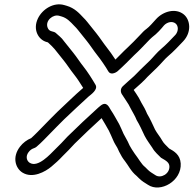

<svg xmlns="http://www.w3.org/2000/svg" viewBox="-20 -698 871 864"><path d="M704.5 11.8C730.3 26.3 741.3 34.2 742.3 50.3C744.3 84 703.9 106.7 679.5 90.4C664.4 80.6 653.9 75 644.2 64.9L634.1 54.8C633.5 54.2 632.7 53.6 632.3 53.2C616.4 41 603.9 16.2 585.9 -6.9C575.9 -22.4 569.6 -30.7 563.3 -43.1L555 -60.9C548.3 -75.1 541.9 -83.2 536.2 -95.4C527.6 -116.6 523.7 -122.4 516.7 -138.4C516.4 -139.1 515.9 -140.1 515.6 -140.6C503.8 -160.3 492.9 -182.4 478.4 -203.5C471 -214.4 460.4 -245.7 431.6 -221.7L422 -213.7C421.7 -213.4 421.2 -213 421 -212.8C376.3 -172.5 326.4 -125.5 283.1 -82.8C282.7 -82.3 282.1 -81.7 281.8 -81.4C260.7 -58.1 251.6 -49.2 228.9 -26.8C205.8 -3.9 151.1 58 113.7 34.6C100.1 26.1 94.1 5.7 108.5 -13.3C115.6 -22.7 123 -28 133.5 -31.4C137.3 -32.6 141.2 -34.9 144.1 -37.3C166.2 -55.7 190.3 -81.9 206.8 -98.5C226 -117.9 249.6 -142.6 269.3 -161.7C306 -195.7 344.9 -233.7 378.6 -263.6C389.3 -272.6 422.3 -294.9 409.9 -316.3C395.8 -340.7 374.3 -374.9 355.3 -398.7C340.3 -417.3 326.7 -439.4 309.6 -460.7L268.5 -512C256.6 -529.7 241.8 -539.1 231.6 -549.2C229.4 -551.5 226.1 -553.3 223.2 -554.1L212.6 -557.2C203 -559.7 198 -564.1 194.2 -574C182.5 -605.2 219 -635.1 246.5 -626.9L257 -623.9C281.1 -616.9 295.5 -601.4 314.9 -580.8C320.6 -575.4 325.1 -570.4 330.8 -563.3L371.6 -512.3C386 -494.4 400.9 -470.7 417.2 -450.3C431.7 -432.3 456.7 -396.2 467.3 -377C476.3 -360.6 497.7 -367.9 509.4 -377.7C537.5 -402.7 560.1 -426 583.9 -449.8C607.8 -471.7 622.5 -488 643.9 -510.1C652 -518.9 658.8 -525.4 664.8 -530.6C687.4 -547.3 705.3 -568.2 718.3 -584C732.6 -598.9 755.4 -604.3 770.3 -592.1C782.8 -581.8 784.3 -558.8 769.6 -541.4C748.8 -519.4 727.2 -496.5 707.1 -479.7C685.8 -461.9 669.1 -440 654.8 -425.9C641.9 -413.4 624.3 -396.1 611.7 -384.3C603.3 -376.3 594.7 -366.3 583.4 -355.7L554.5 -330C547.7 -323.9 541.5 -317.5 534.5 -311.7C519.3 -298.9 523 -281.7 529 -273.2C539.6 -256.2 550.1 -242.3 558.6 -227.9L570 -206.3C578 -191 588.2 -175.2 594.2 -159.4C594.7 -158.2 595.4 -156.8 595.9 -156C607.1 -138.3 620.4 -109.1 630.8 -86.8C641.4 -66.1 655.4 -48.6 665.1 -33.5C677.1 -12.3 693.3 -0.2 704.5 11.8ZM190.3 -508.8 195.6 -507.3C207.8 -495.8 218.7 -485.9 225.6 -477.3L267.2 -425.3C282.4 -406.4 296 -384.3 312.9 -363.3C326 -346.9 341.1 -324 354.3 -302.4C314.8 -268.7 275.3 -228.9 237.8 -194.3C215.3 -172.5 192.6 -148.5 173.8 -129.5C157.6 -113.2 137.6 -91.8 120.1 -76.3C101.8 -69.1 83 -55.2 69.7 -37.7C33.2 10.5 50.4 59.4 80.7 78.4C126.7 107.1 184.4 74.2 210.8 52.2C228.3 37.5 245.1 22.6 262.1 4.2C283.1 -16.7 294.6 -28 316.3 -51.9C353 -88.1 395.8 -128.7 437.1 -166.3C447.8 -150 457.4 -131.2 469.7 -110.4C477.3 -93.3 481.2 -87.1 488.4 -69.1C494.8 -53.2 501.2 -45 508.1 -32.6L516.3 -14.9C525.2 2.8 532 14.1 542.8 27.7C557.3 45.8 568.7 72.6 595.2 94L604.3 103.1C618 117.3 633.2 125.5 645.8 133.6C702.3 171.5 797.9 116 793.2 37.7C790.8 -2.4 762.3 -18.1 741 -29.9C728.2 -43.2 717 -52.6 710.8 -64C700.2 -83.2 686.2 -98.8 677.6 -115.2C668.2 -135.4 655.6 -163.8 641.8 -186.4C635.4 -202.5 625.5 -221.2 615.9 -236.4L604.5 -258.1C596.3 -272 589.3 -281.7 581.6 -293.2C582.5 -294.1 583.7 -295.2 585.2 -296.7L613.9 -322.3C626.3 -333.8 634.7 -342.1 644.2 -352.7C656.9 -364.8 674.3 -381.9 687 -394.1C706.3 -413.1 722.3 -433.4 735.4 -444.3C760.4 -465.2 783.8 -490.5 804.2 -512C843.4 -553.3 836.5 -608.8 807.3 -632.9C771 -662.8 715.1 -647.8 682.9 -612.5C668.9 -597.2 652 -577.2 639.4 -568.2C628.6 -560.5 620.6 -551.7 609.7 -539.9C588.5 -518 573.6 -501.7 552.8 -482.7C533 -464.7 517.6 -447.2 499.4 -429.9C487.5 -448.3 471 -471.5 459.6 -485.7C445.2 -503.7 430.2 -527.4 414 -547.7L373.2 -598.7C367 -606.5 361.5 -612.6 354.7 -619.2C337.6 -637.3 316.3 -661.6 279.8 -672.1L269.4 -675.1C221.4 -689.3 170.4 -656.6 150.4 -614.5C126.5 -563.8 153.4 -518.5 190.3 -508.8Z"/></svg>

Font: Smoothie
Style: OutlineIt
Weight: 400
Foundry: Cannot Into Space Fonts
Version: Version 0.8